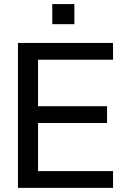

<svg xmlns="http://www.w3.org/2000/svg" viewBox="-20 -909 605 929"><path d="M66.9 0V-701.2H526.9V-620.1H164.1V-395H498V-314H164.1V-81.1H526.9V0ZM339.8 -792H232.9V-889.2H339.8Z"/></svg>

Font: LT Superior Med
Style: Regular
Weight: 500
Designer: Daniel Lyons
Foundry: LyonsType
Version: Version 1.000